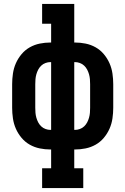

<svg xmlns="http://www.w3.org/2000/svg" viewBox="-20 -755 640 980"><path d="M195 205V104H241V8H237Q210 8 183 2.5Q156 -3 132 -16.5Q108 -30 90 -51.5Q72 -73 61 -98Q50 -123 46 -150.5Q42 -178 42 -205V-325Q42 -352 46 -379.5Q50 -407 61 -432Q72 -457 90 -478.5Q108 -500 132 -513.5Q156 -527 183 -532.5Q210 -538 237 -538H241V-634H195V-735H359V-538H363Q390 -538 417 -532.5Q444 -527 468 -513.5Q492 -500 510 -478.5Q528 -457 539 -432Q550 -407 554 -379.5Q558 -352 558 -325V-205Q558 -178 554 -150.5Q550 -123 539 -98Q528 -73 510 -51.5Q492 -30 468 -16.5Q444 -3 417 2.5Q390 8 363 8H359V104H405V205ZM237 -92H241V-438H237Q225 -438 212.5 -433.5Q200 -429 190.5 -420Q181 -411 175 -399.5Q169 -388 165.5 -375.5Q162 -363 161 -350.5Q160 -338 160 -325V-205Q160 -192 161 -179.5Q162 -167 165.5 -154.5Q169 -142 175 -130.5Q181 -119 190.5 -110Q200 -101 212.5 -96.5Q225 -92 237 -92ZM363 -92Q375 -92 387.5 -96.5Q400 -101 409.5 -110Q419 -119 425 -130.5Q431 -142 434.5 -154.5Q438 -167 439 -179.5Q440 -192 440 -205V-325Q440 -338 439 -350.5Q438 -363 434.5 -375.5Q431 -388 425 -399.5Q419 -411 409.5 -420Q400 -429 387.5 -433.5Q375 -438 363 -438H359V-92Z"/></svg>

Font: Iosevka Curly Slab Extended
Style: Bold
Weight: 700
Width: 7
Monospace: yes
Designer: Belleve Invis
Foundry: Belleve Invis
Version: Version 11.1.0; ttfautohint (v1.8.3)